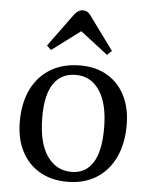

<svg xmlns="http://www.w3.org/2000/svg" viewBox="-55 -822 694 881"><g transform="rotate(5 292.0 -381.0)"><path d="M288 14Q214 14 160 -17.5Q106 -49 76.5 -106.5Q47 -164 47 -243Q47 -330 78 -392.5Q109 -455 166 -489Q223 -523 302 -523Q374 -523 426.5 -492Q479 -461 508 -403.5Q537 -346 537 -268Q537 -182 506.5 -118.5Q476 -55 420 -20.5Q364 14 288 14ZM303 -33Q367 -33 401 -85.5Q435 -138 435 -244Q435 -357 395 -417.5Q355 -478 285 -478Q219 -478 183.5 -427.5Q148 -377 148 -273Q148 -155 190 -94Q232 -33 303 -33ZM161 -582 141 -601 253 -754Q270 -776 292 -776Q303 -776 312 -771Q321 -766 333 -748L440 -602L419 -582L292 -680Z"/></g></svg>

Font: Literata 36pt
Style: Regular
Weight: 400
Designer: Latin by Veronika Burian and Jose Scaglione. Greek by Irene Vlachou. Cyrillic by Vera Evstafieva.
Foundry: TypeTogether
Version: Version 3.002